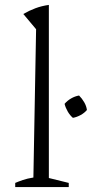

<svg xmlns="http://www.w3.org/2000/svg" viewBox="-20 -762 374 782"><path d="M42 0V-17Q56 -23 73.5 -29Q91 -35 116 -39L127 -643L75 -705Q99 -719 124.5 -728.5Q150 -738 179 -742V-37L260 -17V0ZM277 -282Q265 -292 256 -307.5Q247 -323 243 -339Q254 -352 269.5 -361Q285 -370 302 -373Q314 -361 323 -345.5Q332 -330 334 -314Q324 -302 308.5 -293.5Q293 -285 277 -282Z"/></svg>

Font: Piazzolla Thin ExtraLight
Style: Regular
Weight: 250
Version: Version 2.005